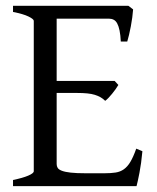

<svg xmlns="http://www.w3.org/2000/svg" viewBox="-20 -635 536 655"><path d="M465.8 -119.1Q461.9 -77.1 455.8 -45.7Q449.7 -14.2 445.8 0H24.4V-21Q57.6 -27.8 76.4 -35.9Q95.2 -43.9 95.2 -50.8V-564Q95.2 -569.8 77.4 -578.6Q59.6 -587.4 24.4 -594.2V-615.2H418L434.1 -603Q433.1 -590.3 431.2 -575.2Q429.2 -560.1 426.3 -544.9Q423.3 -529.8 420.2 -516.1Q417 -502.4 414.1 -493.2H392.1Q391.1 -515.6 387.9 -530.8Q384.8 -545.9 379.9 -554.9Q375 -564 367.9 -567.6Q360.8 -571.3 352.1 -571.3H173.3V-358.9H371.1L383.8 -345.2Q379.9 -338.4 374.3 -330.6Q368.7 -322.8 362.5 -315.2Q356.4 -307.6 350.3 -301.3Q344.2 -294.9 338.9 -291Q331.5 -298.3 323 -303.2Q314.5 -308.1 303.5 -311.5Q292.5 -314.9 277.6 -316.4Q262.7 -317.9 242.2 -317.9H173.3V-75.2Q173.3 -67.9 176.8 -62.3Q180.2 -56.6 190.9 -52.5Q201.7 -48.3 221.2 -46.1Q240.7 -43.9 272.9 -43.9H335.9Q358.4 -43.9 374.3 -46.4Q390.1 -48.8 402.3 -57.4Q414.6 -65.9 424.6 -82.5Q434.6 -99.1 444.8 -127.9Z"/></svg>

Font: Gentium Plus Viet
Style: Regular
Weight: 400
Designer: J. Victor Gaultney, Annie Olsen, Iska Routamaa, Becca Hirsbrunner
Foundry: SIL International
Version: Version 5.000